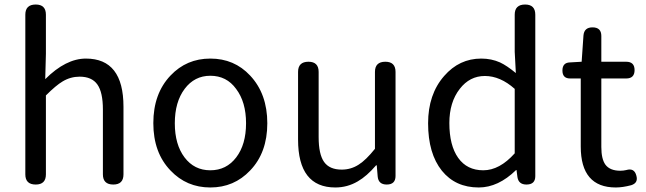

<svg xmlns="http://www.w3.org/2000/svg" viewBox="-20 -816 2857 849"><path d="M138 0Q92 0 92 -45V-398V-751Q92 -796 138 -796Q183 -796 183 -751V-578L180 -466Q271 -557 360 -557Q526 -557 526 -344V-45Q526 0 481 0Q435 0 435 -45V-332Q435 -408 410.5 -442.5Q386 -477 332 -477Q292 -477 257 -456Q228 -439 183 -394V-45Q183 0 138 0Z M910 13Q805 13 734 -62Q658 -141 658 -271.5Q658 -402 734 -482Q805 -557 910 -557Q1016 -557 1086 -482Q1162 -401 1162 -271Q1162 -141 1086 -62Q1015 13 910 13ZM910 -63Q981 -63 1024.5 -120Q1068 -177 1068 -271Q1068 -365 1024 -423Q982 -481 910 -481Q840 -481 796.5 -423Q753 -365 753 -271Q753 -177 796 -120Q839 -63 910 -63Z M1463 13Q1298 13 1298 -199V-498Q1298 -543 1344 -543Q1389 -543 1389 -498V-210Q1389 -134 1413 -100Q1437 -66 1491 -66Q1532 -66 1566 -88Q1598 -108 1638 -158V-498Q1638 -543 1684 -543Q1729 -543 1729 -498V-271V-38Q1729 0 1690 0Q1653 0 1650 -36L1646 -85H1643Q1602 -37 1562 -14Q1516 13 1463 13Z M2097 13Q1994 13 1934 -61Q1873 -137 1873 -271Q1873 -399 1944 -480Q2011 -557 2108 -557Q2153 -557 2191 -540Q2221 -526 2261 -493L2256 -587V-751Q2256 -796 2302 -796Q2347 -796 2347 -751V-398V-37Q2347 0 2308 0Q2273 0 2268 -33L2264 -64H2262Q2183 13 2097 13ZM2117 -63Q2189 -63 2256 -138V-280V-423Q2192 -480 2124 -480Q2057 -480 2013 -423Q1967 -364 1967 -272Q1967 -173 2006 -118Q2045 -63 2117 -63Z M2703 13Q2548 13 2548 -168V-469H2501Q2467 -469 2467 -504Q2467 -539 2500 -540L2552 -543L2560 -659Q2563 -695 2600 -695Q2639 -695 2639 -657V-543H2749Q2786 -543 2786 -506Q2786 -469 2749 -469H2712H2639V-166Q2639 -113 2657 -88Q2677 -61 2723 -61Q2736 -61 2749 -64Q2785 -75 2794 -39Q2803 -7 2771 3Q2733 13 2703 13Z"/></svg>

Font: GenSenRounded TW R
Style: Regular
Weight: 400
Version: Version 1.501;PS 1;hotconv 16.6.51;makeotf.lib2.5.65220